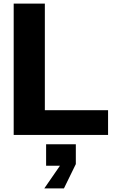

<svg xmlns="http://www.w3.org/2000/svg" viewBox="-20 -749 650 1066"><path d="M56 0V-729H229V-137H580V0ZM226 297 313 171H236V52H401V162L335 297Z"/></svg>

Font: Hubot Sans
Style: Bold
Weight: 700
Designer: Deni Anggara
Foundry: GitHub, Inc., Subsidiary of Microsoft Corporation
Version: Version 2.000